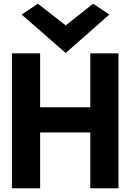

<svg xmlns="http://www.w3.org/2000/svg" viewBox="-20 -999 697 1029"><path d="M96 -921 332 -715 566 -921 479 -979 332 -863 183 -979ZM464 10H615V-713H464V-424H195V-713H44V10H195V-289H464Z"/></svg>

Font: Bluebird
Style: SfBdExt
Weight: 700
Designer: Jasper
Foundry: Cannot Into Space Fonts
Version: Version 0.98